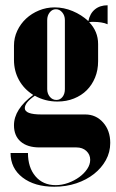

<svg xmlns="http://www.w3.org/2000/svg" viewBox="-20 -533 438 728"><path d="M186 175Q111 175 65.5 140Q20 105 20 47H86Q86 102 114.5 135.5Q143 169 191 169Q215 169 238.5 160.5Q262 152 280.5 138.5Q299 125 310.5 108Q322 91 322 73Q322 53 307.5 39.5Q293 26 270 26H130Q84 26 58.5 4Q33 -18 33 -58Q33 -119 106 -173Q71 -195 52 -229.5Q33 -264 33 -306V-360Q33 -390 45.5 -416.5Q58 -443 79 -462.5Q100 -482 128 -493.5Q156 -505 187 -505Q222 -505 255.5 -491Q289 -477 315 -453Q321 -482 340 -497.5Q359 -513 388 -513V-441Q377 -446 363 -448Q349 -450 337 -450Q332 -450 327.5 -450Q323 -450 318 -449Q352 -414 352 -366V-301Q352 -267 340.5 -239Q329 -211 309 -191Q289 -171 260.5 -159.5Q232 -148 198 -148Q151 -148 112 -170Q74 -144 74 -123Q74 -99 137 -99H303Q344 -99 371 -68.5Q398 -38 398 9Q398 44 381.5 74Q365 104 336.5 126.5Q308 149 269.5 162Q231 175 186 175ZM159 -195Q159 -178 169 -166Q179 -154 194 -154Q208 -154 217 -165.5Q226 -177 226 -195V-457Q226 -474 216 -486Q206 -498 192 -498Q178 -498 168.5 -486Q159 -474 159 -457Z"/></svg>

Font: Moniqa Black Display
Style: Regular
Weight: 900
Designer: Rajesh Rajput
Foundry: Rajesh Rajput
Version: Version 1.000